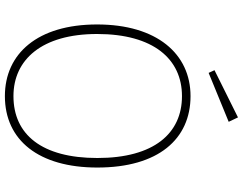

<svg xmlns="http://www.w3.org/2000/svg" viewBox="-124 -858 993 785"><g transform="rotate(90 372.5 -465.5)"><path d="M460 -942 267 -846 278 -822 478 -904ZM373 -748C200 -748 80 -610 80 -366C80 -123 199 11 373 11C553 11 665 -127 665 -367C665 -617 548 -748 373 -748ZM373 -713C525 -713 626 -599 626 -367C626 -140 530 -24 373 -24C224 -24 119 -140 119 -366C119 -597 222 -713 373 -713Z"/></g></svg>

Font: Glow Sans SC Normal ExtraLight
Style: Regular
Weight: 200
Designer: Ryoko NISHIZUKA (kana, bopomofo & ideographs); Paul D. Hunt (Latin, Greek & Cyrillic); Sandoll Communications, Soo-young
Version: Version 0.93